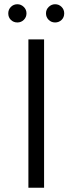

<svg xmlns="http://www.w3.org/2000/svg" viewBox="-20 -886 342 906"><path d="M114 -700H188V0H114ZM19 -823Q19 -841 31.5 -853.5Q44 -866 62 -866Q79 -866 92 -853.5Q105 -841 105 -823Q105 -805 92.5 -792.5Q80 -780 62 -780Q44 -780 31.5 -792Q19 -804 19 -823ZM197 -823Q197 -841 210 -853.5Q223 -866 240 -866Q258 -866 270.5 -853.5Q283 -841 283 -823Q283 -804 270.5 -792Q258 -780 240 -780Q222 -780 209.5 -792.5Q197 -805 197 -823Z"/></svg>

Font: Idrija
Style: Regular
Weight: 400
Designer: Julieta Ulanovsky
Foundry: Julieta Ulanovsky
Version: Version 7.200